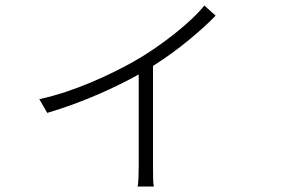

<svg xmlns="http://www.w3.org/2000/svg" viewBox="-20 -608 1040 699"><path d="M724 -588C676 -527 564 -439 467 -384C381 -336 250 -274 123 -247L152 -197C279 -234 405 -292 485 -337V-3C485 24 484 59 481 71H540C537 59 537 24 537 -3V-368C627 -424 717 -501 765 -551Z"/></svg>

Font: Spoqa Han Sans Neo Light
Style: Regular
Weight: 300
Designer: [Spoqa Han Sans Neo] Dong-huui Kim  Younghwa Kang  Yujin Lee  [Noto Sans] Ryoko NISHIZUKA  (kana & ideographs); Paul D. 
Foundry: Spoqa (http://www.spoqa-han-sans.com)
Version: Version 1.000